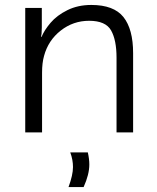

<svg xmlns="http://www.w3.org/2000/svg" viewBox="-20 -535 634 776"><path d="M149 -503V-425Q149 -410 148 -399.5Q147 -389 146 -386H148Q159 -413 184.5 -443Q210 -473 252.5 -494Q295 -515 349 -515Q440 -515 479 -466Q518 -417 518 -320V0H451V-302Q451 -373 429 -412Q407 -451 340 -451Q276 -451 225.5 -411.5Q175 -372 158 -309Q150 -281 150 -241V0H82V-503ZM341 130Q341 170 318 221H257Q275 172 275 140Q275 111 264 81H335Q341 108 341 130Z"/></svg>

Font: Museo Sans Light
Style: Regular
Weight: 300
Designer: Jos Buivenga
Foundry: Jos Buivenga & Rosetta Type Foundry (extension, remastering)
Version: Version 3.600;PS 1.000;hotconv 1.0.88;makeotf.lib2.5.647800;